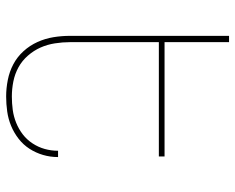

<svg xmlns="http://www.w3.org/2000/svg" viewBox="-92 -684 783 640"><g transform="rotate(90 300.0 -363.5)"><path d="M301 8Q274 8 246 2.5Q218 -3 193.5 -16Q169 -29 150 -50Q131 -71 119.5 -96.5Q108 -122 103.5 -149.5Q99 -177 99 -205V-735H120V-520H501V-501H120V-205Q120 -180 124 -154.5Q128 -129 138 -106.5Q148 -84 165 -64.5Q182 -45 204 -33Q226 -21 251 -16Q276 -11 301 -11Q324 -11 346 -14Q368 -17 389 -25.5Q410 -34 427.5 -47.5Q445 -61 457.5 -80Q470 -99 476 -120.5Q482 -142 482 -164V-165H503V-164Q503 -139 496 -115Q489 -91 475.5 -70Q462 -49 442 -33.5Q422 -18 399 -8.5Q376 1 351 4.5Q326 8 301 8Z"/></g></svg>

Font: Iosevka Thin Extended
Style: Regular
Weight: 100
Width: 7
Monospace: yes
Designer: Belleve Invis
Foundry: Belleve Invis
Version: Version 32.5.0; ttfautohint (v1.8.4)